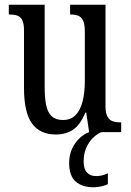

<svg xmlns="http://www.w3.org/2000/svg" viewBox="-20 -556 550 808"><path d="M215 10Q148 10 114.5 -36.5Q81 -83 81 -186V-428Q81 -457 73.5 -471.5Q66 -486 52.5 -490.5Q39 -495 21 -495H17V-536H168V-188Q168 -143 174.5 -112.5Q181 -82 198 -66.5Q215 -51 245 -51Q278 -51 298 -71.5Q318 -92 327.5 -129Q337 -166 337 -215V-422Q337 -454 329.5 -469.5Q322 -485 308.5 -490Q295 -495 278 -495H275V-536H424V-109Q424 -80 432.5 -65Q441 -50 455 -45.5Q469 -41 486 -41H490V0H355L343 -82H339Q317 -29 286.5 -9.5Q256 10 215 10ZM373 232Q326 232 298.5 208Q271 184 271 130Q271 96 283.5 69.5Q296 43 315.5 25Q335 7 355 0H407Q389 7 371.5 24Q354 41 343 66Q332 91 332 123Q332 155 346 170Q360 185 384 185Q396 185 408 182.5Q420 180 434 173V219Q426 223 415.5 226Q405 229 394 230.5Q383 232 373 232Z"/></svg>

Font: Noto Serif ExtraCondensed
Style: Regular
Weight: 400
Width: 2
Designer: Monotype Design Team
Foundry: Monotype Imaging Inc.
Version: Version 2.013